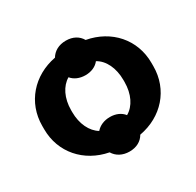

<svg xmlns="http://www.w3.org/2000/svg" viewBox="-134 -713 925 906"><g transform="rotate(-30 328.0 -260.0)"><path d="M243 -2C259 25 289 42 327 42C365 42 394 26 410 -2C537 -25 625 -123 625 -251V-269C625 -397 537 -495 410 -518C394 -546 365 -562 327 -562C288 -562 259 -545 243 -518C117 -494 30 -396 30 -269V-251C30 -124 117 -26 243 -2ZM251 -114C211 -138 185 -190 185 -255V-265C185 -330 211 -382 252 -406C268 -386 295 -374 327 -374C359 -374 386 -386 402 -407C444 -384 470 -331 470 -265V-255C470 -189 444 -137 402 -113C386 -134 359 -146 327 -146C295 -146 268 -134 251 -114Z"/></g></svg>

Font: Fixel Text Bold
Style: Bold
Weight: 700
Width: 4
Designer: AlfaBravo + MacPaw
Foundry: Kyrylo Tkachov, Marchela Mozhyna, Serhii Makarenko, Maria Weinstein, Zakhar Kryvoshyya
Version: Version 1.211